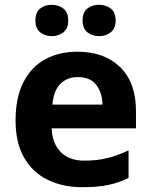

<svg xmlns="http://www.w3.org/2000/svg" viewBox="-20 -772 631 802"><path d="M303 -556Q416 -556 482 -491.5Q548 -427 548 -308V-236H196Q198 -173 233.5 -137Q269 -101 332 -101Q385 -101 428 -111.5Q471 -122 517 -144V-29Q477 -9 432.5 0.5Q388 10 325 10Q243 10 180 -20.5Q117 -51 81 -113Q45 -175 45 -269Q45 -364 77.5 -428Q110 -492 168 -524Q226 -556 303 -556ZM304 -450Q261 -450 232.5 -422Q204 -394 199 -335H408Q407 -385 382 -417.5Q357 -450 304 -450ZM128 -686Q128 -721 148 -736.5Q168 -752 196 -752Q224 -752 244.5 -736.5Q265 -721 265 -686Q265 -653 244.5 -637Q224 -621 196 -621Q168 -621 148 -637Q128 -653 128 -686ZM325 -686Q325 -721 345 -736.5Q365 -752 394 -752Q422 -752 442.5 -736.5Q463 -721 463 -686Q463 -653 442.5 -637Q422 -621 394 -621Q365 -621 345 -637Q325 -653 325 -686Z"/></svg>

Font: Noto IKEA Arabic
Style: Bold
Weight: 700
Designer: Monotype Design Team
Foundry: Monotype Imaging Inc.
Version: Version 1.200